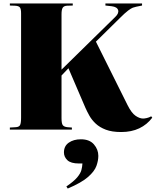

<svg xmlns="http://www.w3.org/2000/svg" viewBox="-20 -750 901 1111"><path d="M681 14Q628 14 592.5 0.5Q557 -13 534 -34.5Q511 -56 497 -81Q483 -106 473 -129L376 -355L336 -313V-66Q336 -35 343.5 -25.5Q351 -16 370 -14L396 -12V0H37V-12L71 -14Q90 -15 96 -26Q102 -37 102 -70V-673Q102 -697 95.5 -706.5Q89 -716 66 -717L37 -718V-730H401V-718L368 -717Q350 -716 343 -705.5Q336 -695 336 -667V-347L647 -652Q669 -673 663.5 -691.5Q658 -710 626 -714L590 -718V-730H802V-718L768 -711Q758 -709 748.5 -705.5Q739 -702 721.5 -689Q704 -676 671 -643L535 -509L718 -142Q741 -96 764.5 -80Q788 -64 808 -64Q816 -64 829.5 -67Q843 -70 855 -77L861 -69Q831 -29 786 -7.5Q741 14 681 14ZM372 341 364 329Q408 299 427 276Q446 253 451 234Q456 215 457 196H437Q390 196 370 177Q350 158 350 132Q350 95 378 75.5Q406 56 448 56Q498 56 523.5 85.5Q549 115 549 152Q549 179 538 210Q527 241 489.5 274Q452 307 372 341Z"/></svg>

Font: Display Black
Style: Regular
Weight: 900
Designer: Latin by Veronika Burian and Jose Scaglione. Greek by Irene Vlachou. Cyrillic by Vera Evstafieva.
Foundry: TypeTogether
Version: Version 3.002